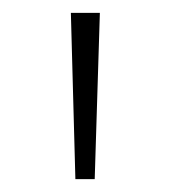

<svg xmlns="http://www.w3.org/2000/svg" viewBox="-20 -820 264 298"><path d="M97 -542H127L135 -800H90Z"/></svg>

Font: Noto Sans Malayalam ExtraLight
Style: Regular
Weight: 200
Designer: Jelle Bosma - Monotype Design Team
Foundry: Monotype Imaging Inc.
Version: Version 2.104